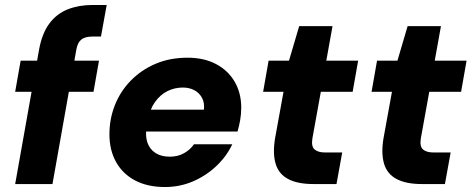

<svg xmlns="http://www.w3.org/2000/svg" viewBox="-20 -740 1900 772"><path d="M41 0 137 -540Q149 -606 178.5 -645.5Q208 -685 252.5 -702.5Q297 -720 352 -720H409L386 -593H352Q322 -593 307 -581Q292 -569 287 -541L191 0ZM41 -371 63 -496H378L356 -371Z M643 12Q574 12 524 -14Q474 -40 447 -88Q420 -136 420 -200Q420 -262 442 -317.5Q464 -373 506 -416Q548 -459 605.5 -483.5Q663 -508 734 -508Q800 -508 848.5 -482.5Q897 -457 923.5 -411.5Q950 -366 950 -307Q950 -281 945.5 -256Q941 -231 935 -211H525L541 -299H800Q803 -327 792 -347Q781 -367 761 -377.5Q741 -388 715 -388Q682 -388 653 -373.5Q624 -359 603 -329.5Q582 -300 574 -255L569 -226Q564 -192 573 -166Q582 -140 605 -125Q628 -110 663 -110Q695 -110 720 -124Q745 -138 760 -160H914Q891 -111 849.5 -72Q808 -33 755.5 -10.5Q703 12 643 12Z M1240 0Q1176 0 1138 -20.5Q1100 -41 1088 -82.5Q1076 -124 1086 -184L1120 -371H1038L1060 -496H1142L1183 -635H1317L1292 -496H1420L1398 -371H1270L1236 -183Q1231 -151 1245 -139Q1259 -127 1286 -127H1356L1333 0Z M1676 0Q1612 0 1574 -20.5Q1536 -41 1524 -82.5Q1512 -124 1522 -184L1556 -371H1474L1496 -496H1578L1619 -635H1753L1728 -496H1856L1834 -371H1706L1672 -183Q1667 -151 1681 -139Q1695 -127 1722 -127H1792L1769 0Z"/></svg>

Font: DM Sans 24pt Black
Style: Italic
Weight: 900
Italic angle: -10°
Designer: Colophon Foundry, Jonny Pinhorn
Foundry: Colophon Foundry
Version: Version 4.004;gftools[0.9.30]